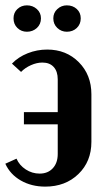

<svg xmlns="http://www.w3.org/2000/svg" viewBox="-20 -691 393 721"><path d="M30.8 -622.1Q30.8 -643.6 45.4 -657.2Q60.1 -670.9 81.1 -670.9Q103 -670.9 118.4 -657Q133.8 -643.1 133.8 -622.1Q133.8 -600.1 118.4 -585.9Q103 -571.8 81.1 -571.8Q60.1 -571.8 45.4 -585.9Q30.8 -600.1 30.8 -622.1ZM180.2 -622.1Q180.2 -643.1 195.3 -657Q210.4 -670.9 231 -670.9Q253.4 -670.9 268.3 -657.2Q283.2 -643.6 283.2 -622.1Q283.2 -600.1 268.3 -585.9Q253.4 -571.8 231 -571.8Q210.4 -571.8 195.3 -585.9Q180.2 -600.1 180.2 -622.1ZM323.2 -336.9V-158.2Q323.2 -84.5 274.4 -37.4Q225.6 9.8 149.9 9.8Q98.1 9.8 58.1 -13.2Q18.1 -36.1 0 -76.2L42 -95.2Q52.7 -70.3 76.7 -54.7Q100.6 -39.1 128.9 -39.1Q159.7 -39.1 178.2 -59.1Q196.8 -79.1 196.8 -112.8V-224.1H69.8V-270H196.8V-393.1Q196.8 -422.9 181.6 -439.5Q166.5 -456.1 139.2 -456.1Q118.2 -456.1 96.2 -446.3Q74.2 -436.5 59.1 -420.9L24.9 -452.1Q48.8 -477.1 84 -491Q119.1 -504.9 157.2 -504.9Q229 -504.9 276.1 -457.3Q323.2 -409.7 323.2 -336.9Z"/></svg>

Font: Moniqa Black Paragraph
Style: Regular
Weight: 900
Designer: Rajesh Rajput
Foundry: Rajesh Rajput
Version: Version 1.000